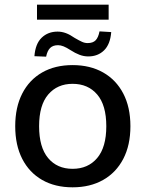

<svg xmlns="http://www.w3.org/2000/svg" viewBox="-20 -791 621 820"><path d="M290 9Q215 9 160 -22.5Q105 -54 75 -112.5Q45 -171 45 -252Q45 -333 75 -391.5Q105 -450 160 -481.5Q215 -513 290 -513Q365 -513 420.5 -481.5Q476 -450 506.5 -391.5Q537 -333 537 -252Q537 -171 506.5 -112.5Q476 -54 420.5 -22.5Q365 9 290 9ZM290 -70Q356 -70 395 -116Q434 -162 434 -252Q434 -342 395 -387.5Q356 -433 290 -433Q225 -433 186 -387.5Q147 -342 147 -252Q147 -162 185.5 -116Q224 -70 290 -70ZM138 -707V-771H444V-707ZM177 -549 127 -551Q131 -604 158 -630Q185 -656 226 -656Q244 -656 261.5 -649.5Q279 -643 299 -629Q318 -618 330 -612.5Q342 -607 354 -607Q377 -607 388.5 -619Q400 -631 405 -657L455 -654Q451 -602 424.5 -576Q398 -550 357 -550Q338 -550 319.5 -557Q301 -564 281 -577Q264 -588 251.5 -593Q239 -598 228 -598Q206 -598 194 -586Q182 -574 177 -549Z"/></svg>

Font: Mulish ExtraLight SemiBold
Style: Regular
Weight: 600
Version: Version 3.603